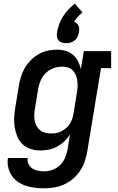

<svg xmlns="http://www.w3.org/2000/svg" viewBox="-20 -807 640 1040"><path d="M219 213Q193 213 168 210Q143 207 119.5 199Q96 191 76.5 177.5Q57 164 43.5 144Q30 124 24.5 99Q19 74 23 49H130Q127 66 134.5 81.5Q142 97 155 105.5Q168 114 185 117.5Q202 121 219 121Q242 121 265 112.5Q288 104 305.5 87Q323 70 332.5 47.5Q342 25 346 2L359 -79Q346 -58 328 -41Q310 -24 288.5 -12.5Q267 -1 244 3.5Q221 8 198 8Q170 8 144.5 -0.5Q119 -9 100.5 -27.5Q82 -46 72.5 -70.5Q63 -95 59 -121.5Q55 -148 57 -176Q59 -204 64 -232L82 -342Q86 -367 93.5 -391.5Q101 -416 114.5 -439Q128 -462 147.5 -481.5Q167 -501 190 -514Q213 -527 238.5 -532.5Q264 -538 289 -538Q313 -538 335.5 -531.5Q358 -525 375 -510.5Q392 -496 402.5 -475.5Q413 -455 418 -433L434 -530H582V-438H527L452 17Q447 44 438 70Q429 96 413 119.5Q397 143 374.5 162Q352 181 326 192.5Q300 204 273 208.5Q246 213 219 213ZM256 -84Q271 -84 285 -86.5Q299 -89 312.5 -96Q326 -103 338 -113Q350 -123 358 -136Q366 -149 371 -163Q376 -177 378 -191L396 -301Q399 -318 400 -334.5Q401 -351 399 -367Q397 -383 391.5 -398Q386 -413 375.5 -424.5Q365 -436 349.5 -441Q334 -446 317 -446Q302 -446 286 -442.5Q270 -439 255.5 -431.5Q241 -424 229 -412.5Q217 -401 208.5 -387Q200 -373 195 -357.5Q190 -342 187 -327L169 -217Q166 -201 165.5 -184.5Q165 -168 168 -153Q171 -138 178 -124.5Q185 -111 197 -101.5Q209 -92 224.5 -88Q240 -84 256 -84Q256 -84 256 -84Q256 -84 256 -84ZM339 -573Q327 -573 315.5 -576.5Q304 -580 297 -588.5Q290 -597 288.5 -609Q287 -621 289 -633Q293 -655 301 -676.5Q309 -698 321.5 -718Q334 -738 350.5 -755.5Q367 -773 386 -787L427 -739Q413 -729 401.5 -716Q390 -703 381 -689Q389 -686 395.5 -680.5Q402 -675 405.5 -667Q409 -659 409 -650.5Q409 -642 408 -633Q406 -621 400.5 -609Q395 -597 385 -588.5Q375 -580 363 -576.5Q351 -573 339 -573Z"/></svg>

Font: Iosevka Slab Semibold Extended
Style: Italic
Weight: 600
Width: 7
Italic angle: -9°
Monospace: yes
Designer: Belleve Invis
Foundry: Belleve Invis
Version: Version 11.1.0; ttfautohint (v1.8.3)